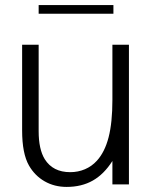

<svg xmlns="http://www.w3.org/2000/svg" viewBox="-20 -725 598 755"><path d="M94 -74Q67 -121 67 -212V-549H132V-209Q132 -138 156 -99Q188 -48 256 -48Q287 -48 314 -59.5Q341 -71 361 -93Q392 -127 407 -185Q422 -243 422 -332V-549H487V0H422V-92Q389 -40 345 -15Q301 10 242 10Q194 10 155.5 -12Q117 -34 94 -74ZM426 -671H132V-705H426Z"/></svg>

Font: Open Sauce One Light
Style: Regular
Weight: 300
Designer: Alfredo Marco Pradil
Foundry: Creative Sauce Fz LLC
Version: Version 1.477